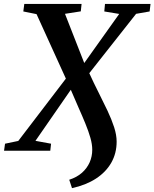

<svg xmlns="http://www.w3.org/2000/svg" viewBox="-50 -763 782 972"><path d="M314.5 189.5 300.5 147Q339 134.5 364.8 111.8Q390.5 89 403.8 59Q417 29 417 -5Q417 -32.5 407.5 -65.8Q398 -99 382.2 -137.5Q366.5 -176 347.2 -219Q328 -262 308.5 -308.5L129.5 -50L208.5 -35.5L204.5 0H-29.5L-24.5 -35.5L42.5 -49.5L283.5 -365L135 -691.5L68 -705L73 -743H363L359 -705.5L279 -693L376.5 -444L553.5 -692.5L478 -705L481.5 -743H712L707.5 -705L639 -693L402 -392.5Q424.5 -343 448.8 -295.2Q473 -247.5 494 -203Q515 -158.5 527.8 -119Q540.5 -79.5 540.5 -46Q540.5 13 513.5 60.5Q486.5 108 436 141Q385.5 174 314.5 189.5Z"/></svg>

Font: Merriweather 60pt SemiBold
Style: Italic
Weight: 600
Italic angle: -7.8°
Version: Version 2.101